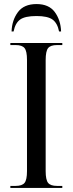

<svg xmlns="http://www.w3.org/2000/svg" viewBox="-20 -926 358 946"><path d="M31 0V-10H57Q89 -10 101 -25Q113 -40 113 -83V-631Q113 -674 101 -689Q89 -704 57 -704H31V-714H287V-704H261Q229 -704 217 -689Q205 -674 205 -630V-83Q205 -40 217 -25Q229 -10 261 -10H287V0ZM37 -771Q39 -827 68.5 -866.5Q98 -906 160 -906Q221 -906 250 -866.5Q279 -827 281 -771H271Q263 -812 239 -829.5Q215 -847 160 -847Q103 -847 79 -829.5Q55 -812 47 -771Z"/></svg>

Font: Noto Serif Display Condensed
Style: Regular
Weight: 400
Width: 3
Designer: Monotype Design Team
Foundry: Monotype Imaging Inc.
Version: Version 2.009